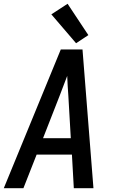

<svg xmlns="http://www.w3.org/2000/svg" viewBox="-26 -997 622 1017"><path d="M-6 0H98L168 -178H355L365 0H469L411 -735H296ZM202 -265 290 -490Q300 -516 310 -542.5Q320 -569 330 -595Q331 -569 332.5 -542.5Q334 -516 336 -490L349 -265ZM377 -768 442 -811 332 -977 246 -921Z"/></svg>

Font: Iosevka Sparkle Medium Oblique
Style: Regular
Weight: 500
Italic angle: -9°
Designer: Belleve Invis
Foundry: Belleve Invis
Version: Version 4.5.0; ttfautohint (v1.8.3)